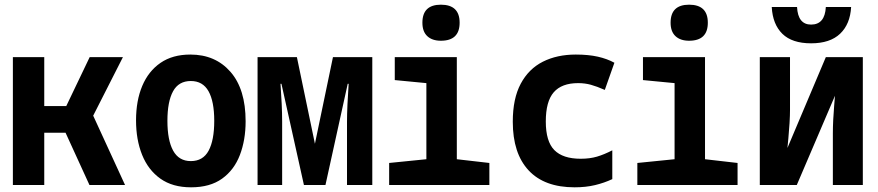

<svg xmlns="http://www.w3.org/2000/svg" viewBox="-20 -790 3750 820"><path d="M35 0V-546H169V-337H263L363 -546H505L378 -296L514 0H362L260 -223H169V0Z M796 10Q717 10 665 -27Q613 -64 587 -128.5Q561 -193 561 -276Q561 -360 587.5 -423Q614 -486 665.5 -521.5Q717 -557 793 -557Q900 -557 964.5 -483Q1029 -409 1029 -272Q1029 -192 1004.5 -128Q980 -64 928.5 -27Q877 10 796 10ZM795 -102Q847 -102 871 -146.5Q895 -191 895 -274Q895 -357 870.5 -400.5Q846 -444 795 -444Q743 -444 719 -400Q695 -356 695 -274Q695 -191 719.5 -146.5Q744 -102 795 -102Z M1080 0V-546H1248L1325 -176L1402 -546H1570V0H1462V-270Q1462 -303 1464 -345Q1466 -387 1469 -432H1465L1370 0H1278L1182 -432H1178Q1181 -389 1183 -347.5Q1185 -306 1185 -270V0Z M1863 -616Q1826 -616 1805 -635.5Q1784 -655 1784 -693Q1784 -770 1863 -770Q1943 -770 1943 -693Q1943 -616 1863 -616ZM1642 0V-94L1801 -110V-435L1666 -448V-546H1931V-110L2070 -94V0Z M2434 10Q2305 10 2237.5 -62.5Q2170 -135 2170 -270Q2170 -369 2204 -432.5Q2238 -496 2298.5 -526.5Q2359 -557 2439 -557Q2493 -557 2533 -548Q2573 -539 2604 -522L2563 -406Q2529 -421 2503.5 -428Q2478 -435 2449 -435Q2379 -435 2345 -396Q2311 -357 2311 -271Q2311 -186 2347.5 -149Q2384 -112 2460 -112Q2499 -112 2529.5 -121Q2560 -130 2595 -148V-25Q2561 -9 2521.5 0.5Q2482 10 2434 10Z M2923 -616Q2886 -616 2865 -635.5Q2844 -655 2844 -693Q2844 -770 2923 -770Q3003 -770 3003 -693Q3003 -616 2923 -616ZM2702 0V-94L2861 -110V-435L2726 -448V-546H2991V-110L3130 -94V0Z M3225 0V-546H3354V-321Q3354 -298 3352 -264Q3350 -230 3347 -199.5Q3344 -169 3343 -158L3507 -546H3665V0H3537V-221Q3537 -247 3538.5 -278Q3540 -309 3542.5 -337.5Q3545 -366 3546 -381L3383 0ZM3444 -605Q3363 -605 3321.5 -645.5Q3280 -686 3276 -760H3384Q3388 -685 3444 -685Q3503 -685 3507 -760H3615Q3611 -687 3568 -646Q3525 -605 3444 -605Z"/></svg>

Font: Noto Sans Mono Condensed
Style: Bold
Weight: 700
Width: 3
Designer: Monotype Design Team
Foundry: Monotype Imaging Inc.
Version: Version 2.014